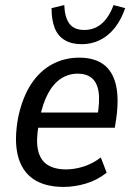

<svg xmlns="http://www.w3.org/2000/svg" viewBox="-20 -727 523 756"><path d="M231 9Q156 9 110.5 -22.5Q65 -54 50 -115.5Q35 -177 52 -267Q69 -345 103 -396.5Q137 -448 185.5 -474Q234 -500 292 -500Q350 -500 386 -474.5Q422 -449 435.5 -396.5Q449 -344 438 -262L432 -224H115L125 -284H381L363 -266Q374 -330 368 -366.5Q362 -403 341 -420Q320 -437 286 -437Q251 -437 221 -418Q191 -399 169.5 -359.5Q148 -320 136 -259L132 -234Q121 -173 130 -134.5Q139 -96 167 -78Q195 -60 240 -60Q273 -60 308.5 -71Q344 -82 377 -107L400 -47Q362 -17 317.5 -4Q273 9 231 9ZM302 -553Q262 -553 235 -569Q208 -585 195.5 -616.5Q183 -648 183 -695L233 -707Q235 -658 253.5 -633.5Q272 -609 312 -609Q351 -609 380 -633.5Q409 -658 427 -707L473 -695Q457 -649 432 -617.5Q407 -586 374 -569.5Q341 -553 302 -553Z"/></svg>

Font: Nunito Sans 10pt Condensed Medium
Style: Italic
Weight: 500
Width: 3
Italic angle: -9°
Designer: Vernon Adams
Foundry: Vernon Adams
Version: Version 3.101;gftools[0.9.27]